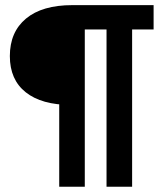

<svg xmlns="http://www.w3.org/2000/svg" viewBox="-20 -713 626 733"><path d="M250 -312.5Q139.2 -312.5 78.4 -360.6Q17.6 -408.7 17.6 -499Q17.6 -590.8 79.3 -642.1Q141.1 -693.4 255.9 -693.4ZM206.1 0V-627.9H303.7V0ZM386.7 0V-693.4H484.4V0ZM246.1 -600.6 255.9 -693.4H566.4V-600.6Z"/></svg>

Font: Cascadia Code PL
Style: Regular
Weight: 400
Monospace: yes
Designer: Aaron Bell
Foundry: Saja Typeworks
Version: Version 2102.003